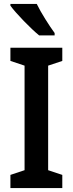

<svg xmlns="http://www.w3.org/2000/svg" viewBox="-20 -957 370 977"><path d="M167 -937H33V-928C61 -889 138 -810 179 -777H258V-789C232 -824 188 -893 167 -937ZM297 0V-67L225 -91V-623L297 -647V-714H33V-647L105 -623V-91L33 -67V0Z"/></svg>

Font: Noto Sans Lao UI Cond SemBd
Style: Regular
Weight: 600
Width: 3
Designer: Monotype Design Team
Foundry: Monotype Imaging Inc.
Version: Version 2.000